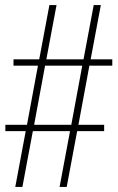

<svg xmlns="http://www.w3.org/2000/svg" viewBox="-20 -734 465 754"><path d="M40 0 81 -219H1V-244H86L129 -476H33V-501H134L174 -714H202L162 -501H308L348 -714H376L336 -501H421V-476H331L288 -244H389V-219H283L242 0H214L255 -219H109L68 0ZM114 -244H260L303 -476H157Z"/></svg>

Font: Noto Serif Khmer ExtraCondensed Thin
Style: Regular
Weight: 100
Width: 2
Designer: Danh Hong and the Monotype Design Team
Foundry: Monotype Imaging Inc.
Version: Version 2.004; ttfautohint (v1.8.4.7-5d5b)